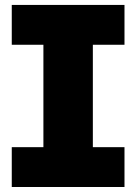

<svg xmlns="http://www.w3.org/2000/svg" viewBox="-20 -747 544 767"><path d="M477.3 0H27V-159.1H153.4V-568.2H27V-727.3H477.3V-568.2H350.9V-159.1H477.3Z"/></svg>

Font: Linik Sans Black
Style: Regular
Weight: 900
Designer: Fonts by Rasmus Andersson / Changes by Cristiano Sobral with parts from Marc Monis
Foundry: rsms
Version: Version 3.020; ttfautohint (v1.6)